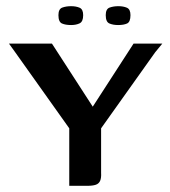

<svg xmlns="http://www.w3.org/2000/svg" viewBox="-20 -601 551 621"><path d="M204 0V-186L27 -435L9 -460H148L280 -256L412 -460H505L482 -432L307 -186V-42Q308 -26 304 -16.5Q300 -7 290 -3.5Q280 0 262 0ZM362 -520Q346 -520 334 -525Q322 -530 322 -552Q322 -572 334.5 -576.5Q347 -581 363 -581Q379 -581 390.5 -576Q402 -571 402 -552Q402 -530 391 -525Q380 -520 362 -520ZM210 -520Q192 -520 180.5 -525Q169 -530 169 -552Q169 -572 181.5 -576.5Q194 -581 210 -581Q226 -581 237.5 -576Q249 -571 249 -552Q249 -531 237.5 -525.5Q226 -520 210 -520Z"/></svg>

Font: Genos Thin Medium
Style: Regular
Weight: 500
Version: Version 1.010